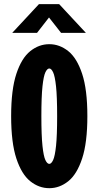

<svg xmlns="http://www.w3.org/2000/svg" viewBox="-20 -926 490 956"><path d="M225.5 11Q174 11 130.8 -23.5Q87.5 -58 61.5 -136.8Q35.5 -215.5 35.5 -348Q35.5 -480 61.5 -558.5Q87.5 -637 130.8 -671.5Q174 -706 225.5 -706Q276.5 -706 319.8 -671.5Q363 -637 389 -558.5Q415 -480 415 -348Q415 -215.5 389 -136.8Q363 -58 319.8 -23.5Q276.5 11 225.5 11ZM225.5 -110Q235.5 -110 244.5 -129Q253.5 -148 259 -199.5Q264.5 -251 264.5 -348Q264.5 -444.5 259 -495.8Q253.5 -547 244.5 -566Q235.5 -585 225.5 -585Q215 -585 206 -566Q197 -547 191.5 -495.8Q186 -444.5 186 -348Q186 -251 191.5 -199.5Q197 -148 206 -129Q215 -110 225.5 -110ZM41 -762.5 174 -905.5H274.5L407.5 -762.5H284L224 -839L164.5 -762.5Z"/></svg>

Font: Trispace Condensed
Style: Bold
Weight: 700
Width: 3
Designer: Tyler Finck
Foundry: Etcetera Type Company
Version: Version 1.210; ttfautohint (v1.8.3)